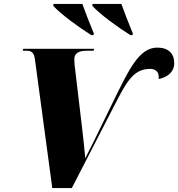

<svg xmlns="http://www.w3.org/2000/svg" viewBox="-20 -964 913 984"><path d="M448 -784H459L461 -792C442 -837 412 -915 402 -944H254L253 -934C291 -892 381 -826 448 -784ZM648 -784H659L661 -792C642 -837 612 -915 602 -944H454L453 -934C491 -892 581 -826 648 -784ZM159 -660 248 0H348L585 -460C642 -570 679 -611 751 -611C777 -611 798 -594 793 -559C839 -568 873 -596 873 -640C873 -689 844 -720 786 -720C693 -720 641 -609 558 -439L456 -230C448 -213 431 -183 417 -152C413 -203 407 -251 400 -314L363 -626C362 -634 361 -649 361 -661C361 -689 381 -704 424 -704H460L462 -714H99L97 -704H116C141 -704 154 -695 159 -660Z"/></svg>

Font: Noto Serif Display Black
Style: Italic
Weight: 900
Italic angle: -12°
Designer: Monotype Design Team
Foundry: Monotype Imaging Inc.
Version: Version 2.009